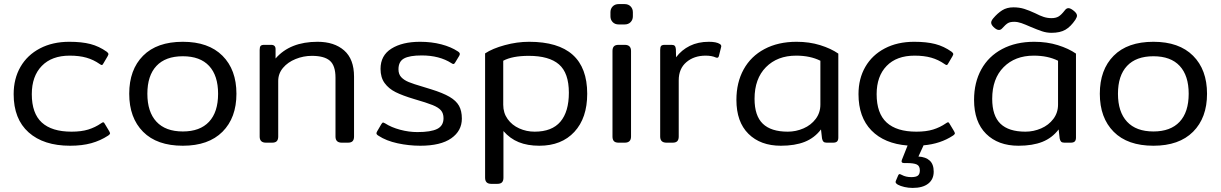

<svg xmlns="http://www.w3.org/2000/svg" viewBox="-20 -700 5989 942"><path d="M47 -238Q47 -314 80.5 -372Q114 -430 176 -462.5Q238 -495 320 -495Q381 -495 423.5 -484Q466 -473 504 -446Q512 -440 512 -434Q512 -432 508 -424L488 -390Q484 -381 479 -381Q476 -381 469 -386Q439 -407 404 -417Q369 -427 322 -427Q234 -427 185 -376.5Q136 -326 136 -238Q136 -144 185 -99Q234 -54 331 -54Q379 -54 413 -64.5Q447 -75 476 -95Q483 -100 486 -100Q491 -100 495 -91L516 -56Q520 -48 520 -47Q520 -41 511 -35Q473 -10 428 2.5Q383 15 324 15Q194 15 120.5 -50.5Q47 -116 47 -238Z M614 -240Q614 -358 682 -426.5Q750 -495 877 -495Q1003 -495 1071.5 -426.5Q1140 -358 1140 -240Q1140 -122 1071.5 -53.5Q1003 15 877 15Q750 15 682 -53.5Q614 -122 614 -240ZM1050 -240Q1050 -329 1006 -376.5Q962 -424 877 -424Q792 -424 747.5 -376.5Q703 -329 703 -240Q703 -151 747.5 -103Q792 -55 877 -55Q961 -55 1005.5 -102.5Q1050 -150 1050 -240Z M1254 -30V-455Q1254 -469 1258.5 -474.5Q1263 -480 1277 -480H1310Q1332 -480 1332 -459V-413Q1403 -495 1538 -495Q1620 -495 1668.5 -452.5Q1717 -410 1717 -324V-30Q1717 -15 1710 -7.5Q1703 0 1687 0H1657Q1626 0 1626 -30V-319Q1626 -378 1598.5 -402Q1571 -426 1510 -426Q1469 -426 1430.5 -410.5Q1392 -395 1368.5 -367Q1345 -339 1345 -303V-30Q1345 -15 1338 -7.5Q1331 0 1315 0H1285Q1254 0 1254 -30Z M1837 -34Q1827 -40 1827 -46Q1827 -49 1830 -55L1851 -91Q1856 -99 1860 -99Q1861 -99 1869 -95Q1900 -75 1943 -63.5Q1986 -52 2028 -52Q2094 -52 2125 -67.5Q2156 -83 2156 -120Q2156 -144 2143.5 -158.5Q2131 -173 2102.5 -184.5Q2074 -196 2012 -214Q1955 -231 1921 -248Q1887 -265 1867 -292.5Q1847 -320 1847 -362Q1847 -428 1900.5 -461.5Q1954 -495 2041 -495Q2097 -495 2145 -482.5Q2193 -470 2226 -448Q2236 -442 2236 -435Q2236 -432 2233 -426L2213 -393Q2209 -386 2205 -386Q2200 -386 2195 -390Q2136 -428 2049 -428Q1989 -428 1962 -413Q1935 -398 1935 -360Q1935 -336 1948.5 -321.5Q1962 -307 1985 -297.5Q2008 -288 2056 -274L2095 -262Q2153 -244 2185.5 -225Q2218 -206 2232 -181Q2246 -156 2246 -118Q2246 -58 2194 -21.5Q2142 15 2042 15Q1986 15 1930.5 3Q1875 -9 1837 -34Z M2360 172V-438Q2396 -462 2456.5 -478.5Q2517 -495 2576 -495Q2861 -495 2861 -240Q2861 -121 2798 -53Q2735 15 2626 15Q2568 15 2525 -2.5Q2482 -20 2450 -57V172Q2450 187 2443 194.5Q2436 202 2420 202H2390Q2360 202 2360 172ZM2771 -245Q2771 -342 2722.5 -384Q2674 -426 2574 -426Q2494 -426 2449 -402V-186Q2449 -146 2470.5 -116Q2492 -86 2527.5 -70Q2563 -54 2603 -54Q2688 -54 2729.5 -103Q2771 -152 2771 -245Z M2975 -620V-640Q2975 -657 2986 -668.5Q2997 -680 3016 -680H3044Q3063 -680 3074 -668.5Q3085 -657 3085 -640V-620Q3085 -603 3074 -591.5Q3063 -580 3044 -580H3016Q2997 -580 2986 -591.5Q2975 -603 2975 -620ZM2985 -30V-450Q2985 -465 2992 -472.5Q2999 -480 3015 -480H3045Q3076 -480 3076 -450V-30Q3076 0 3045 0H3015Q2999 0 2992 -7.5Q2985 -15 2985 -30Z M3219 -30V-455Q3219 -469 3223.5 -474.5Q3228 -480 3242 -480H3275Q3286 -480 3290.5 -475Q3295 -470 3296 -459L3297 -419Q3324 -455 3364.5 -475Q3405 -495 3458 -495Q3495 -495 3512 -484Q3521 -478 3518 -469L3507 -425Q3504 -413 3492 -418Q3472 -427 3442 -427Q3385 -427 3347.5 -395Q3310 -363 3310 -306V-30Q3310 -15 3303 -7.5Q3296 0 3280 0H3250Q3219 0 3219 -30Z M3593 -210Q3593 -295 3628.5 -359.5Q3664 -424 3731 -459.5Q3798 -495 3888 -495Q3951 -495 4004 -478.5Q4057 -462 4093 -437V-25Q4093 -12 4087 -6Q4081 0 4067 0H4036Q4025 0 4020 -5Q4015 -10 4013 -21L4008 -65Q3976 -23 3928 -4Q3880 15 3811 15Q3711 15 3652 -43.5Q3593 -102 3593 -210ZM4005 -187V-402Q3955 -427 3886 -427Q3794 -427 3738 -370.5Q3682 -314 3682 -215Q3682 -132 3722.5 -93Q3763 -54 3845 -54Q3885 -54 3922 -70Q3959 -86 3982 -116.5Q4005 -147 4005 -187Z M4665 -47Q4665 -41 4656 -35Q4594 6 4511 13L4509 18L4486 68Q4522 70 4541.5 88Q4561 106 4561 142Q4561 180 4534 201Q4507 222 4458 222Q4437 222 4417.5 217.5Q4398 213 4385 206Q4377 201 4375 197Q4373 193 4375 188L4386 162Q4389 154 4395 154Q4396 154 4404 158Q4424 169 4451 169Q4474 169 4483.5 161.5Q4493 154 4493 136Q4493 114 4478 107Q4463 100 4429 100H4415Q4407 100 4404.5 95.5Q4402 91 4405 84L4432 16L4433 14Q4319 5 4255.5 -60Q4192 -125 4192 -238Q4192 -314 4225.5 -372Q4259 -430 4321 -462.5Q4383 -495 4465 -495Q4526 -495 4568.5 -484Q4611 -473 4649 -446Q4657 -440 4657 -434Q4657 -432 4653 -424L4633 -390Q4629 -381 4624 -381Q4621 -381 4614 -386Q4584 -407 4549 -417Q4514 -427 4467 -427Q4379 -427 4330 -376.5Q4281 -326 4281 -238Q4281 -144 4330 -99Q4379 -54 4476 -54Q4524 -54 4558 -64.5Q4592 -75 4621 -95Q4628 -100 4631 -100Q4636 -100 4640 -91L4661 -56Q4665 -48 4665 -47Z M5037 -568Q5010 -580 4991.5 -586.5Q4973 -593 4956 -593Q4936 -593 4925 -586.5Q4914 -580 4897 -561Q4890 -553 4881 -553Q4869 -553 4854 -568Q4843 -579 4843 -589Q4843 -598 4853 -610Q4874 -635 4897 -649.5Q4920 -664 4952 -664Q4981 -664 5005 -656.5Q5029 -649 5059 -635Q5082 -623 5100.5 -617Q5119 -611 5139 -611Q5160 -611 5173.5 -619Q5187 -627 5204 -649Q5212 -660 5222 -660Q5232 -660 5247 -648Q5264 -635 5264 -623Q5264 -616 5256 -603Q5233 -569 5207 -554Q5181 -539 5139 -539Q5115 -539 5092.5 -546.5Q5070 -554 5037 -568ZM4759 -210Q4759 -295 4794.5 -359.5Q4830 -424 4897 -459.5Q4964 -495 5054 -495Q5117 -495 5170 -478.5Q5223 -462 5259 -437V-25Q5259 -12 5253 -6Q5247 0 5233 0H5202Q5191 0 5186 -5Q5181 -10 5179 -21L5174 -65Q5142 -23 5094 -4Q5046 15 4977 15Q4877 15 4818 -43.5Q4759 -102 4759 -210ZM5171 -187V-402Q5121 -427 5052 -427Q4960 -427 4904 -370.5Q4848 -314 4848 -215Q4848 -132 4888.5 -93Q4929 -54 5011 -54Q5051 -54 5088 -70Q5125 -86 5148 -116.5Q5171 -147 5171 -187Z M5376 -240Q5376 -358 5444 -426.5Q5512 -495 5639 -495Q5765 -495 5833.5 -426.5Q5902 -358 5902 -240Q5902 -122 5833.5 -53.5Q5765 15 5639 15Q5512 15 5444 -53.5Q5376 -122 5376 -240ZM5812 -240Q5812 -329 5768 -376.5Q5724 -424 5639 -424Q5554 -424 5509.5 -376.5Q5465 -329 5465 -240Q5465 -151 5509.5 -103Q5554 -55 5639 -55Q5723 -55 5767.5 -102.5Q5812 -150 5812 -240Z"/></svg>

Font: Mitr Light
Style: Regular
Weight: 300
Designer: Thanarat Vachiruckul
Foundry: Cadson Demak
Version: Version 1.003